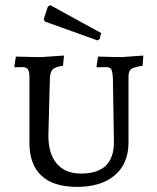

<svg xmlns="http://www.w3.org/2000/svg" viewBox="-20 -721 615 750"><path d="M297 -43C255.7 -43 224 -55.8 202 -81.5C180 -107.2 169 -143.7 169 -191L175 -420C176.3 -434.7 180.3 -445 187 -451C193.7 -457 206.7 -461.3 226 -464L230 -504L141 -498C117.7 -498 84.7 -498.7 42 -500L36 -461L38 -458L65 -459C77 -459 85 -456.2 89 -450.5C93 -444.8 95 -433.7 95 -417V-162C95 -106.7 110.5 -64.3 141.5 -35C172.5 -5.7 219.2 9 281.5 9C343.8 9 392.8 -6.2 428.5 -36.5C464.2 -66.8 482 -109.7 482 -165V-421C482 -435.7 485.3 -445.7 492 -451C498.7 -456.3 513.7 -460.7 537 -464L540 -504L456 -498C435.3 -498 404.3 -498.7 363 -500L357 -461L358 -458L392 -459C403.3 -459 410.7 -456.5 414 -451.5C417.3 -446.5 419.7 -435 421 -417L425 -166C425 -84 382.3 -43 297 -43ZM155 -637 361 -563 369 -568 375 -592 176 -701 167 -695 151 -647Z"/></svg>

Font: Alegreya SC
Style: Regular
Weight: 400
Designer: Juan Pablo del Peral
Foundry: Juan Pablo del Peral
Version: Version 1.003